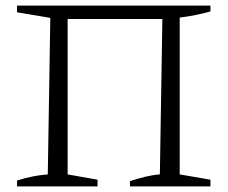

<svg xmlns="http://www.w3.org/2000/svg" viewBox="-20 -667 817 687"><path d="M222 -599V-43L329 -24V0H41V-21Q69 -30 96.5 -35.5Q124 -41 151 -43L160 -603L41 -623V-647H733V-626Q708 -619 681 -613.5Q654 -608 623 -604V-43L733 -24V0H445V-19Q473 -28 499.5 -34.5Q526 -41 552 -43L561 -599Z"/></svg>

Font: Piazzolla SC Light
Style: Regular
Weight: 300
Designer: Juan Pablo del Peral
Foundry: Huerta Tipografica
Version: Version 1.330